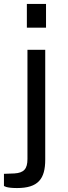

<svg xmlns="http://www.w3.org/2000/svg" viewBox="-51 -782 342 972"><path d="M178 -530H88V23C88 73 70 93 22 96L-31 98V159C-31 159 -22 170 35 170C142 170 178 124 178 26ZM85 -762V-642H182V-762Z"/></svg>

Font: Cheyenne Sans
Style: Regular
Weight: 400
Designer: The Public Sans project authors (U.S. Web Design System), Libre Franklin designed by Pablo Impallari and Rodrigo Fuenzal
Foundry: The Cheyenne Sans Project Authors
Version: Version 2.007